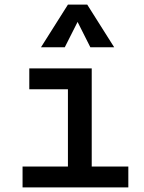

<svg xmlns="http://www.w3.org/2000/svg" viewBox="-20 -815 626 835"><path d="M78.1 0H538.1V-90.8H378.9V-517.6H107.4V-426.8H275.4V-90.8H78.1ZM158.2 -609.4H261.7L317.4 -719.7L373 -609.4H476.6L359.4 -794.9H275.4Z"/></svg>

Font: Cascadia Mono NF
Style: Regular
Weight: 400
Monospace: yes
Designer: Aaron Bell
Foundry: Saja Typeworks
Version: Version 2404.023